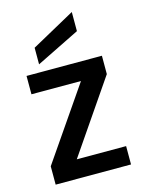

<svg xmlns="http://www.w3.org/2000/svg" viewBox="-119 -868 710 940"><g transform="rotate(-15 235.5 -398.0)"><path d="M176 -93H426V0H44V-93L295 -458H44V-551H426V-458ZM339 -699 118 -590V-674L339 -796Z"/></g></svg>

Font: IBM-Poppins
Style: Poppins-Medium
Weight: 500
Designer: Mike Abbink, Paul van der Laan, Pieter van Rosmalen, Ben Mitchell, Mark Frömberg
Foundry: Bold Monday
Version: Version 1.1